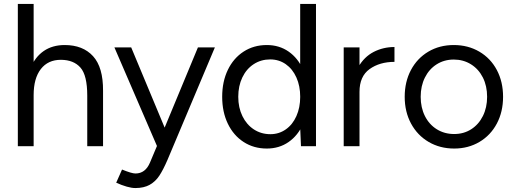

<svg xmlns="http://www.w3.org/2000/svg" viewBox="-20 -740 2608 972"><path d="M70.3 -720H150.3V0H70.3ZM421.7 -256H501.7V0H421.7ZM288.8 -437.2Q223.3 -437.5 186.8 -390.5Q150.3 -343.5 150.3 -258.5H111.3Q111.3 -338 134.4 -394.8Q157.5 -451.5 201.5 -481.8Q245.5 -512 307.5 -512Q399.5 -512 451 -455.7Q502.5 -399.3 501.7 -280.2V-256H421.7Q421.7 -359 387.2 -397.9Q352.8 -436.8 288.8 -437.2Z M568.3 185 597.8 118.3Q646.7 138.3 665.7 138.3Q716.2 138.3 739.5 82.5L797 -54.2L982 -500H1067.8L827.8 69.7Q806.3 119.5 786.7 149.3Q767 179.2 737.8 195.6Q708.5 212 665.2 212Q646.3 212 621.4 204.8Q596.5 197.7 568.3 185ZM559.2 -500H644.2L829.8 -55L854.2 0H775Z M1499.7 -93V-720H1579.7V0H1503.7ZM1104.8 -250Q1104.8 -327 1133.5 -386.4Q1162.2 -445.8 1213.5 -478.9Q1264.8 -512 1330.8 -512Q1393.5 -512 1441.1 -478.9Q1488.7 -445.8 1514.9 -386.5Q1541.2 -327.2 1541.2 -250Q1541.2 -172.8 1514.9 -113.5Q1488.7 -54.2 1441.1 -21.1Q1393.5 12 1330.8 12Q1264.8 12 1213.5 -21.1Q1162.2 -54.2 1133.5 -113.6Q1104.8 -173 1104.8 -250ZM1499.8 -250Q1499.8 -304.7 1480.5 -347.8Q1461.1 -391 1426.6 -415.1Q1392.1 -439.2 1347.8 -439.2Q1301.3 -439.2 1264.3 -415.1Q1227.3 -391 1206.7 -347.8Q1186.2 -304.7 1186.2 -250Q1186.2 -195.3 1207.2 -152.2Q1228.3 -109 1265.3 -84.8Q1302.3 -60.7 1348.8 -60.7Q1392.1 -60.7 1426.6 -84.8Q1461.2 -108.9 1480.5 -152.2Q1499.8 -195.4 1499.8 -250Z M1977 -502V-426.8Q1902 -426.8 1851 -390.2Q1800 -353.5 1800 -275.2L1763.8 -270.8Q1763.8 -347.8 1793.7 -400.1Q1823.5 -452.3 1871.8 -477.2Q1920.2 -502 1977 -502ZM1720 -500H1800V0H1720Z M2028.8 -250Q2028.8 -326 2060.4 -385.5Q2092 -445 2148.5 -478.5Q2205 -512 2277.3 -512Q2349.6 -512 2406.7 -478.5Q2463.7 -445 2495.3 -385.5Q2526.8 -326 2526.8 -250Q2526.8 -174 2495.3 -114.5Q2463.7 -55 2407.2 -21.5Q2350.6 12 2279.4 12Q2207.1 12 2150 -21.5Q2093 -55 2060.9 -114.5Q2028.8 -174 2028.8 -250ZM2446 -250Q2446 -304.7 2424.6 -347.5Q2403.1 -390.2 2364.4 -414.4Q2325.6 -438.5 2277.3 -438.5Q2229 -438.5 2190.7 -414.4Q2152.5 -390.2 2131.1 -347.4Q2109.7 -304.6 2109.7 -250Q2109.7 -195.4 2131.1 -152.6Q2152.5 -109.8 2191.3 -85.6Q2230.1 -61.5 2279.3 -61.5Q2327.7 -61.5 2365.4 -85.6Q2403.2 -109.8 2424.6 -152.6Q2446 -195.4 2446 -250Z"/></svg>

Font: Oak Sans Light
Style: Regular
Weight: 400
Designer: Erik Kennedy, Walven
Foundry: Erik Kennedy, Walven
Version: Version 1.100;Glyphs 3.1.2 (3151)